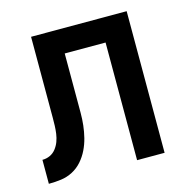

<svg xmlns="http://www.w3.org/2000/svg" viewBox="-83 -600 667 681"><g transform="rotate(-15 250.0 -260.0)"><path d="M15 0V-88Q30 -88 43 -94Q56 -100 65 -111.5Q74 -123 79 -136.5Q84 -150 86 -164.5Q88 -179 88.5 -193.5Q89 -208 89 -223Q89 -225 89 -227.5Q89 -230 89 -232Q89 -239 89 -246.5Q89 -254 89 -261V-520H440V0H339V-432H189V-259Q189 -237 189 -214Q189 -191 186.5 -168.5Q184 -146 178.5 -124Q173 -102 163 -81.5Q153 -61 138 -44Q123 -27 103 -16.5Q83 -6 60.5 -3Q38 0 15 0Z"/></g></svg>

Font: Zed Mono Semibold
Style: Regular
Weight: 600
Monospace: yes
Designer: Belleve Invis
Foundry: Belleve Invis
Version: Version 1.0.0; ttfautohint (v1.8.4)